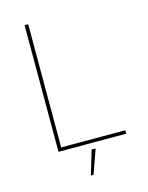

<svg xmlns="http://www.w3.org/2000/svg" viewBox="-128 -779 789 1025"><g transform="rotate(-15 267.0 -266.5)"><path d="M110 0H484V-19H130V-700H110ZM244 167H259L306 34H284Z"/></g></svg>

Font: Fixel Display Thin
Style: Regular
Weight: 100
Designer: AlfaBravo + MacPaw
Foundry: Kyrylo Tkachov, Marchela Mozhyna, Serhii Makarenko, Maria Weinstein, Zakhar Kryvoshyya
Version: Version 1.211